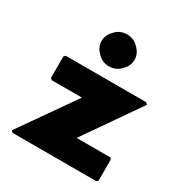

<svg xmlns="http://www.w3.org/2000/svg" viewBox="-184 -938 1033 1084"><g transform="rotate(30 332.5 -395.5)"><path d="M617 -520H93L83 -510V-371L93 -361H290L40 -4L51 7H597L606 -3V-139L597 -149H378L628 -509ZM263 -770 256 -763C238 -745 226 -721 226 -694C226 -667 238 -643 256 -625L263 -618C281 -600 305 -590 333 -590C361 -590 386 -600 404 -618L411 -625C429 -643 441 -667 441 -694C441 -721 429 -745 411 -763L404 -770C386 -788 361 -798 333 -798C305 -798 281 -788 263 -770Z"/></g></svg>

Font: Hussar Woodtype
Style: Ultra
Weight: 900
Foundry: Cannot Into Space Fonts
Version: Version 1.07